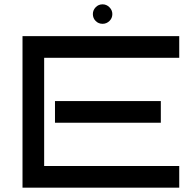

<svg xmlns="http://www.w3.org/2000/svg" viewBox="-20 -867 888 887"><path d="M808 0H84V-700H808V-600H184V-100H808ZM723 -300H234V-400H723ZM499 -802Q499 -783 485.5 -770Q472 -757 454 -757Q435 -757 422 -770Q409 -783 409 -802Q409 -820 422 -833.5Q435 -847 454 -847Q472 -847 485.5 -833.5Q499 -820 499 -802Z"/></svg>

Font: Bruno Ace
Style: Regular
Weight: 400
Version: Version 1.100; ttfautohint (v1.8.4.7-5d5b);gftools[0.9.27]